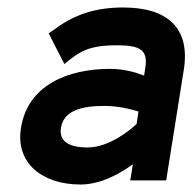

<svg xmlns="http://www.w3.org/2000/svg" viewBox="-20 -482 514 513"><path d="M195 11C251 11 303 -20 335 -43L328 0H424L471 -295C489 -407 428 -462 309 -462C226 -462 171 -438 122 -401L110 -393L152 -311L167 -323C205 -353 235 -361 293 -361C357 -361 376 -347 368 -299L365 -280C345 -288 312 -298 274 -298C162 -298 54 -255 36 -140C21 -47 92 11 195 11ZM259 -199C296 -199 332 -190 350 -184L345 -151C331 -137 273 -88 214 -88C163 -88 137 -105 143 -141C150 -185 195 -199 259 -199Z"/></svg>

Font: Charger Pro
Style: BlkObl
Weight: 900
Designer: Jasper
Foundry: Cannot Into Space Fonts
Version: Version 1.09